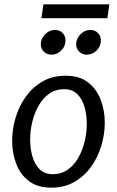

<svg xmlns="http://www.w3.org/2000/svg" viewBox="-20 -852 539 885"><path d="M216 13Q153 13 113 -17.5Q73 -48 54.5 -97.5Q36 -147 36 -204Q36 -257 52 -310Q68 -363 99 -406.5Q130 -450 176 -476.5Q222 -503 283 -503Q346 -503 385.5 -472.5Q425 -442 444 -392.5Q463 -343 463 -286Q463 -233 447 -180Q431 -127 400 -83.5Q369 -40 323 -13.5Q277 13 216 13ZM223 -49Q262 -49 291.5 -69.5Q321 -90 340.5 -124Q360 -158 370 -199Q380 -240 380 -281Q380 -323 369.5 -359.5Q359 -396 336 -418.5Q313 -441 276 -441Q237 -441 207.5 -420.5Q178 -400 158.5 -366Q139 -332 129 -291Q119 -250 119 -209Q119 -167 129.5 -130.5Q140 -94 163 -71.5Q186 -49 223 -49ZM180 -832H484L475 -768H171ZM282 -665Q282 -639 262.5 -619.5Q243 -600 217 -600Q196 -600 182 -614Q168 -628 168 -648Q168 -674 188 -694Q208 -714 233 -714Q255 -714 268.5 -700Q282 -686 282 -665ZM445 -665Q445 -639 425.5 -619.5Q406 -600 380 -600Q359 -600 345 -614Q331 -628 331 -648Q331 -674 351 -694Q371 -714 396 -714Q418 -714 431.5 -700Q445 -686 445 -665Z"/></svg>

Font: Rosario Light
Style: Italic
Weight: 300
Italic angle: -8.05°
Designer: Hector Gatti
Foundry: Omnibus Type
Version: Version 1.101; ttfautohint (v1.8.1.43-b0c9)